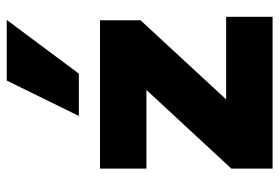

<svg xmlns="http://www.w3.org/2000/svg" viewBox="-146 -660 807 554"><g transform="rotate(-90 257.0 -383.5)"><path d="M47 0V-119L311 -404L308 -364H47V-498H475V-381L206 -90L209 -134H485V0ZM199 -559 301 -767H476L321 -559Z"/></g></svg>

Font: Nunito Sans 10pt Black
Style: Regular
Weight: 900
Designer: Vernon Adams
Foundry: Vernon Adams
Version: Version 3.101;gftools[0.9.27]